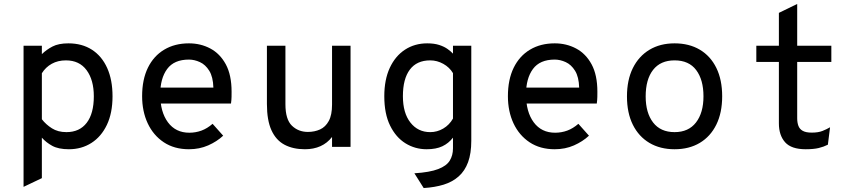

<svg xmlns="http://www.w3.org/2000/svg" viewBox="-20 -742 4352 970"><path d="M99 202V-511H191.5V-468.5Q214.5 -491 245.2 -507Q276 -523 325.5 -523Q394.5 -523 444.5 -490.8Q494.5 -458.5 521.5 -398.5Q548.5 -338.5 548.5 -255.5Q548.5 -171 520 -111.2Q491.5 -51.5 441.8 -19.8Q392 12 328 12Q275.5 12 244 -5.2Q212.5 -22.5 191.5 -46.5V158ZM315.5 -74.5Q382 -74.5 418 -121.5Q454 -168.5 454 -255.5Q454 -338 417.5 -387.5Q381 -437 313 -437Q272.5 -437 241.5 -419.8Q210.5 -402.5 191.5 -372V-139.5Q212 -113 242.2 -93.8Q272.5 -74.5 315.5 -74.5Z M934.5 12Q860.5 12 807.5 -23.2Q754.5 -58.5 726.2 -119Q698 -179.5 698 -256Q698 -340 727.2 -399.8Q756.5 -459.5 809.8 -491.2Q863 -523 934.5 -523Q993.5 -523 1042.5 -497Q1091.5 -471 1120.8 -417Q1150 -363 1150 -278.5Q1150 -268 1149.8 -252.5Q1149.5 -237 1147 -219H770V-299.5H1058Q1056.5 -353.5 1037.2 -384.5Q1018 -415.5 990 -428.2Q962 -441 934.5 -441Q859.5 -441 824.5 -393.5Q789.5 -346 789.5 -265.5Q789.5 -176.5 828.5 -124Q867.5 -71.5 936.5 -71.5Q968.5 -71.5 997.8 -82.2Q1027 -93 1054 -116.5L1107.5 -56.5Q1076 -27 1031.8 -7.5Q987.5 12 934.5 12Z M1520.5 12Q1460.5 12 1417.5 -10.8Q1374.5 -33.5 1351.5 -83.8Q1328.5 -134 1328.5 -217V-511H1422V-215.5Q1422 -138.5 1454.8 -107Q1487.5 -75.5 1535.5 -75.5Q1569 -75.5 1596.8 -88Q1624.5 -100.5 1641 -130.8Q1657.5 -161 1657.5 -213.5V-511H1751V0H1657.5V-50Q1633.5 -19 1599 -3.5Q1564.5 12 1520.5 12Z M2120.5 208 2073.5 133.5Q2151.5 128.5 2193.8 112.2Q2236 96 2252.2 69.5Q2268.5 43 2268.5 7.5V-46.5Q2246.5 -18 2214.8 -3Q2183 12 2135.5 12Q2077 12 2028.5 -18Q1980 -48 1950.8 -107.5Q1921.5 -167 1921.5 -256Q1921.5 -339.5 1949.2 -399.2Q1977 -459 2026 -491Q2075 -523 2138.5 -523Q2173.5 -523 2199 -514.8Q2224.5 -506.5 2241.5 -494.2Q2258.5 -482 2268.5 -471V-511H2361V-31Q2361 33 2344.8 77.2Q2328.5 121.5 2297.2 149.2Q2266 177 2221.5 190.8Q2177 204.5 2120.5 208ZM2153.5 -74.5Q2188.5 -74.5 2219.2 -92.5Q2250 -110.5 2268.5 -143V-372.5Q2251 -402 2219.5 -419.5Q2188 -437 2153.5 -437Q2085.5 -437 2050.5 -390.2Q2015.5 -343.5 2015.5 -256Q2015.5 -171 2053.5 -122.8Q2091.5 -74.5 2153.5 -74.5Z M2782.5 12Q2708.5 12 2655.5 -23.2Q2602.5 -58.5 2574.2 -119Q2546 -179.5 2546 -256Q2546 -340 2575.2 -399.8Q2604.5 -459.5 2657.8 -491.2Q2711 -523 2782.5 -523Q2841.5 -523 2890.5 -497Q2939.5 -471 2968.8 -417Q2998 -363 2998 -278.5Q2998 -268 2997.8 -252.5Q2997.5 -237 2995 -219H2618V-299.5H2906Q2904.5 -353.5 2885.2 -384.5Q2866 -415.5 2838 -428.2Q2810 -441 2782.5 -441Q2707.5 -441 2672.5 -393.5Q2637.5 -346 2637.5 -265.5Q2637.5 -176.5 2676.5 -124Q2715.5 -71.5 2784.5 -71.5Q2816.5 -71.5 2845.8 -82.2Q2875 -93 2902 -116.5L2955.5 -56.5Q2924 -27 2879.8 -7.5Q2835.5 12 2782.5 12Z M3388 12Q3315 12 3261 -20Q3207 -52 3177.2 -111.8Q3147.5 -171.5 3147.5 -255Q3147.5 -338 3177.2 -398Q3207 -458 3261 -490.5Q3315 -523 3388 -523Q3461.5 -523 3515.5 -491Q3569.5 -459 3599 -399Q3628.5 -339 3628.5 -255.5Q3628.5 -172.5 3599 -112.5Q3569.5 -52.5 3515.5 -20.2Q3461.5 12 3388 12ZM3388 -74.5Q3458.5 -74.5 3496.2 -123.2Q3534 -172 3534 -255.5Q3534 -339 3497.2 -388Q3460.5 -437 3388 -437Q3317 -437 3279.5 -389Q3242 -341 3242 -255Q3242 -172 3279.5 -123.2Q3317 -74.5 3388 -74.5Z M4050.5 12Q3978 12 3946.5 -23.2Q3915 -58.5 3915 -118.5V-429H3801V-511H3915V-677L4007.5 -722V-511H4180V-429H4007.5V-144.5Q4007.5 -123 4013.5 -106.5Q4019.5 -90 4035.5 -81Q4051.5 -72 4081 -72Q4114 -72 4135.2 -80.5Q4156.5 -89 4173.5 -99L4162.5 -11Q4142 -0.5 4116.2 5.8Q4090.5 12 4050.5 12Z"/></svg>

Font: Overpass Mono Medium
Style: Regular
Weight: 500
Monospace: yes
Designer: Delve Withrington, Dave Bailey
Foundry: Delve Fonts LLC
Version: Version 4.000